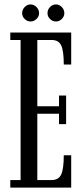

<svg xmlns="http://www.w3.org/2000/svg" viewBox="-20 -847 380 867"><path d="M26.5 0V-34H73V-666.5H26.5V-700H301.5V-555.5H268Q268 -616.5 256.5 -641.5Q245 -666.5 213 -666.5H148.5V-367H246.5V-415.5H278.5V-286.5H246.5V-333.5H148.5V-34H213Q245 -34 256.5 -59.5Q268 -85 268 -146H301.5V0ZM233 -750Q217 -750 205.8 -761.2Q194.5 -772.5 194.5 -787.5Q194.5 -803.5 205.8 -815.2Q217 -827 233 -827Q247.5 -827 259 -815.2Q270.5 -803.5 270.5 -787.5Q270.5 -772.5 259 -761.2Q247.5 -750 233 -750ZM117.5 -750Q103 -750 91.5 -761.2Q80 -772.5 80 -787.5Q80 -803.5 91.5 -815.2Q103 -827 117.5 -827Q133 -827 144.8 -815.2Q156.5 -803.5 156.5 -787.5Q156.5 -772.5 144.8 -761.2Q133 -750 117.5 -750Z"/></svg>

Font: Imbue 10pt
Style: Regular
Weight: 400
Designer: Tyler Finck
Foundry: Etcetera Type Company
Version: Version 1.102; ttfautohint (v1.8.3)